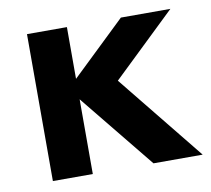

<svg xmlns="http://www.w3.org/2000/svg" viewBox="-59 -526 652 592"><g transform="rotate(-10 267.0 -230.0)"><path d="M61 -460H186V-298L355 -460H510L312 -270L530 0H376L186 -234V0H61Z"/></g></svg>

Font: Jost* Semi
Style: Regular
Weight: 600
Version: Version 3.7